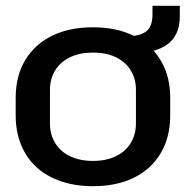

<svg xmlns="http://www.w3.org/2000/svg" viewBox="-20 -632 639 661"><path d="M300 9Q239 9 189.5 -8Q140 -25 105.5 -56.5Q71 -88 52.5 -133.5Q34 -179 34 -235V-295Q34 -370 66.5 -424.5Q99 -479 158.5 -508.5Q218 -538 300 -538Q362 -538 411 -521Q460 -504 494.5 -472Q529 -440 547.5 -395.5Q566 -351 566 -295V-235Q566 -160 533.5 -105Q501 -50 441.5 -20.5Q382 9 300 9ZM300 -78Q345 -78 378.5 -94Q412 -110 430 -139.5Q448 -169 448 -207V-322Q448 -361 430 -390Q412 -419 379 -435Q346 -451 300 -451Q255 -451 221.5 -435Q188 -419 170 -390Q152 -361 152 -322V-207Q152 -169 170 -139.5Q188 -110 221.5 -94Q255 -78 300 -78ZM422 -447V-507Q463 -508 484 -524.5Q505 -541 505 -583V-612H599V-576Q599 -509 554.5 -478Q510 -447 422 -447Z"/></svg>

Font: Hubot Sans Medium
Style: Regular
Weight: 500
Designer: Deni Anggara
Foundry: GitHub, Inc., Subsidiary of Microsoft Corporation
Version: Version 2.000